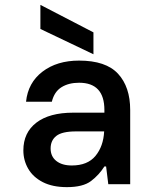

<svg xmlns="http://www.w3.org/2000/svg" viewBox="-20 -757 640 789"><path d="M255 12Q196 12 156 -8.5Q116 -29 96 -63.5Q76 -98 76 -139Q76 -212 129.5 -253Q183 -294 281 -294H409V-305Q409 -417 305 -417Q262 -417 232.5 -398.5Q203 -380 193 -339H87Q95 -417 154.5 -462.5Q214 -508 305 -508Q415 -508 465 -454Q515 -400 515 -305V0H425L416 -73H409Q387 -38 354 -13Q321 12 255 12ZM275 -77Q340 -77 372.5 -116.5Q405 -156 408 -217H292Q235 -217 211.5 -198.5Q188 -180 188 -147Q188 -114 211.5 -95.5Q235 -77 275 -77ZM364 -534 146 -638V-737L364 -624Z"/></svg>

Font: DM Mono Medium
Style: Regular
Weight: 500
Designer: Colophon Foundry
Foundry: Colophon Foundry
Version: Version 1.000; ttfautohint (v1.8.2.53-6de2)